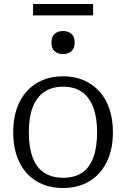

<svg xmlns="http://www.w3.org/2000/svg" viewBox="-20 -928 629 959"><path d="M544 -268Q544 -181 513 -118.5Q482 -56 426 -22.5Q370 11 295 11Q219 11 163 -22.5Q107 -56 76.5 -118.5Q46 -181 46 -268Q46 -333 63.5 -384.5Q81 -436 113.5 -472Q146 -508 192 -527.5Q238 -547 295 -547Q352 -547 397.5 -527.5Q443 -508 476 -472Q509 -436 526.5 -384Q544 -332 544 -268ZM124 -268Q124 -192 143 -141.5Q162 -91 200.5 -65.5Q239 -40 295 -40Q352 -40 389.5 -65Q427 -90 446 -141Q465 -192 465 -268Q465 -341 446 -391.5Q427 -442 389.5 -468.5Q352 -495 295 -495Q239 -495 200.5 -468.5Q162 -442 143 -391.5Q124 -341 124 -268ZM295 -658Q269 -658 253 -672Q237 -686 237 -716Q237 -745 253 -759Q269 -773 295 -773Q320 -773 336.5 -759Q353 -745 353 -716Q353 -686 336.5 -672Q320 -658 295 -658ZM145 -908H445V-851H145Z"/></svg>

Font: Roboto Serif SemiCondensed Light
Style: Regular
Weight: 300
Width: 4
Designer: Greg Gazdowicz
Foundry: Commercial Type
Version: Version 1.007